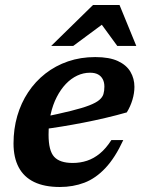

<svg xmlns="http://www.w3.org/2000/svg" viewBox="-20 -735 570 767"><path d="M339.5 -444.5Q313 -444.5 288.5 -433Q264 -421.5 243.2 -399.8Q222.5 -378 206.8 -347.5Q191 -317 182.5 -279Q174 -241 174 -196.5Q174 -133 196.5 -108.5Q219 -84 270.5 -84Q300.5 -84 327.8 -93Q355 -102 379.2 -122Q403.5 -142 425 -175.5H472.5Q440 -105 401.2 -63.8Q362.5 -22.5 317.2 -5.2Q272 12 219 12Q157.5 12 116.2 -8Q75 -28 54.5 -67Q34 -106 34 -162Q34 -220 49 -271.8Q64 -323.5 92.5 -366.5Q121 -409.5 161.2 -441Q201.5 -472.5 251.8 -489.8Q302 -507 360.5 -507Q417 -507 451.2 -491Q485.5 -475 501.2 -448Q517 -421 517 -388Q517 -363 509 -336.2Q501 -309.5 486.5 -286Q444.5 -274 400.8 -263.8Q357 -253.5 313.2 -245Q269.5 -236.5 226.5 -229.5Q183.5 -222.5 143.5 -217.5L146.5 -266Q217 -280.5 263.2 -292Q309.5 -303.5 336.5 -314Q363.5 -324.5 376.5 -335.5Q389.5 -346.5 393.2 -359.2Q397 -372 397 -389Q397 -406 390.5 -418.5Q384 -431 371.5 -437.8Q359 -444.5 339.5 -444.5ZM184.5 -551.5 351.5 -715H457.5L524.5 -551.5H448.5L375.5 -651.5H407.5L272.5 -551.5Z"/></svg>

Font: Newsreader 9pt SemiBold
Style: Italic
Weight: 600
Italic angle: -17°
Designer: Hugues Gentile
Foundry: Production Type
Version: Version 1.003